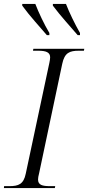

<svg xmlns="http://www.w3.org/2000/svg" viewBox="-34 -964 452 984"><path d="M206 -784H219V-795C192 -840 163 -902 147 -944H80V-935C120 -880 167 -830 206 -784ZM364 -784H376V-795C350 -840 320 -902 304 -944H237V-935C278 -880 325 -830 364 -784ZM-14 0H247L249 -10H222C183 -10 161 -16 161 -44C161 -51 163 -64 166 -74L285 -637C297 -694 323 -704 370 -704H396L398 -714H137L135 -704H162C202 -704 223 -696 223 -670C223 -663 221 -651 219 -642L98 -74C87 -20 61 -10 14 -10H-13Z"/></svg>

Font: Noto Serif Display Light
Style: Italic
Weight: 300
Italic angle: -12°
Designer: Monotype Design Team
Foundry: Monotype Imaging Inc.
Version: Version 2.009